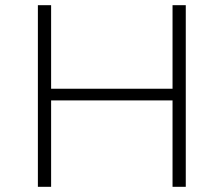

<svg xmlns="http://www.w3.org/2000/svg" viewBox="-20 -720 862 740"><path d="M177 0V-333H645V0H696V-700H645V-378H177V-700H126V0Z"/></svg>

Font: Montserrat Light
Style: Regular
Weight: 300
Designer: Julieta Ulanovsky
Foundry: Julieta Ulanovsky
Version: Version 7.200